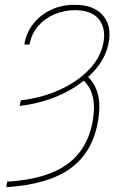

<svg xmlns="http://www.w3.org/2000/svg" viewBox="-20 -574 529 807"><path d="M62.5 -128.9 67.4 -152.3Q156.7 -162.6 232.4 -197.3Q308.1 -231.9 357.4 -284.9Q406.7 -337.9 416 -402.3Q424.3 -459 393.8 -495.1Q363.3 -531.2 294.9 -531.2Q249 -531.2 208.3 -513.7Q167.5 -496.1 139.6 -463.9Q111.8 -431.6 104.5 -386.7H82Q90.8 -438.5 121.3 -475.8Q151.9 -513.2 196.8 -533.7Q241.7 -554.2 293.9 -553.7Q372.1 -554.2 410.6 -511.5Q449.2 -468.8 437.5 -399.4Q426.3 -330.1 373 -272.7Q319.8 -215.3 238.8 -177.5Q157.7 -139.6 62.5 -128.9ZM325.2 -241.2 343.8 -256.8Q378.4 -225.6 390.9 -180.2Q403.3 -134.8 392.6 -69.3Q371.6 63 278.6 132.1Q185.5 201.2 6.8 212.9L9.8 189.5Q119.6 183.1 195.1 152.8Q270.5 122.6 313.7 67.1Q356.9 11.7 370.1 -68.4Q380.4 -128.9 368.7 -171.9Q356.9 -214.8 325.2 -241.2Z"/></svg>

Font: Inter 18pt Thin
Style: Italic
Weight: 250
Italic angle: -9.3988°
Version: Version 4.001;git-66647c0bb